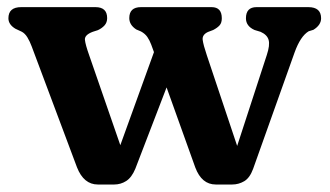

<svg xmlns="http://www.w3.org/2000/svg" viewBox="-20 -494 901 525"><path d="M292.5 10.5H247.5Q209 10.5 190.5 -36.5L66.5 -367.5Q61.5 -381 54.8 -392Q48 -403 39 -407.5L22 -415.5Q3 -427 3 -444Q3 -474.5 38 -474.5H241Q273 -474.5 273 -444.5Q273 -432.5 265.8 -424.5Q258.5 -416.5 247.5 -411.5L233.5 -407Q211 -398.5 212.2 -385.2Q213.5 -372 224 -342.5L309 -97L401 -351.5L393.5 -372Q389 -384 382.8 -393Q376.5 -402 365.5 -408L352.5 -413.5Q333.5 -426 333.5 -444.5Q333.5 -474.5 365.5 -474.5H558.5Q586.5 -474.5 586.5 -444Q586.5 -431.5 580.5 -424.8Q574.5 -418 563 -412L548.5 -406.5Q532.5 -399 534.2 -385Q536 -371 545.5 -343L628.5 -95L709.5 -343.5Q718.5 -370.5 714.5 -384.8Q710.5 -399 692.5 -407L676 -412Q652.5 -422.5 652.5 -444Q652.5 -474.5 681.5 -474.5H823Q858 -474.5 858 -444Q858 -425.5 837 -412.5L824 -408.5Q801.5 -395 785.5 -350.5L672 -32Q663 -7.5 647.8 1.5Q632.5 10.5 615 10.5H570Q531.5 10.5 514 -36L435.5 -255L350 -32.5Q340 -8.5 325 1Q310 10.5 292.5 10.5Z"/></svg>

Font: Fraunces 9pt S100 SemiBold
Style: Regular
Weight: 600
Version: Version 1.000; ttfautohint (v1.8.3)